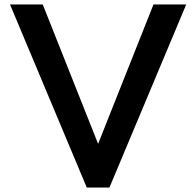

<svg xmlns="http://www.w3.org/2000/svg" viewBox="-20 -845 884 865"><path d="M473 0 819 -825H671.5L422 -197L172.5 -825H25L371 0Z"/></svg>

Font: Spartan SemiBold
Style: Regular
Weight: 600
Designer: Matt Bailey, Mirko Velimirovic
Foundry: Matt Bailey
Version: Version 1.003